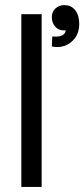

<svg xmlns="http://www.w3.org/2000/svg" viewBox="-20 -736 332 756"><path d="M64 0V-680.2H144V0ZM186 -592.8Q208 -589.8 222.7 -595.7Q237.3 -601.6 238.8 -616.2Q212.9 -614.7 198.5 -629.9Q184.1 -645 184.1 -668Q184.1 -689 198 -702.4Q211.9 -715.8 233.9 -715.8Q260.7 -715.8 276.4 -695.6Q292 -675.3 292 -642.1Q292 -595.7 259.5 -569.8Q227.1 -543.9 184.1 -553.2Z"/></svg>

Font: Apfel Grotezk
Style: Regular
Weight: 400
Designer: Luigi Gorlero
Foundry: © 2023, Luigi Gorlero & Collletttivo
Version: Version 2.000;Glyphs 3.2 (3217)